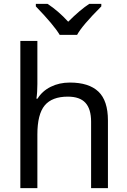

<svg xmlns="http://www.w3.org/2000/svg" viewBox="-20 -971 658 991"><path d="M450.2 0V-342.8Q450.2 -408.2 421.1 -440.2Q392.1 -472.2 330.1 -472.2Q248.5 -472.2 210.7 -426.8Q172.9 -381.3 172.9 -276.9V0H85V-759.8H172.9V-537.1Q172.9 -493.2 168 -461.9H173.8Q197.8 -501 241.7 -522.9Q285.6 -544.9 340.8 -544.9Q438.5 -544.9 487.8 -498.3Q537.1 -451.7 537.1 -349.1V0ZM165 -951.2H225.1Q280.8 -915 332 -858.9Q393.6 -920.4 440.9 -951.2H502.9V-938Q402.8 -837.9 377.9 -791H288.1Q258.8 -840.8 165 -938Z"/></svg>

Font: Noto Sans Southeast Asian
Style: Regular
Weight: 400
Designer: Monotype Design Team
Foundry: Monotype Imaging Inc.
Version: Version 1.06 uh; ttfautohint (v1.4.1)